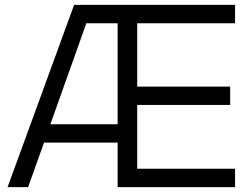

<svg xmlns="http://www.w3.org/2000/svg" viewBox="-20 -765 1025 785"><path d="M11 0H95L160 -182H461V0H941V-75H541V-336H921V-411H541V-670H941V-745H283ZM186 -257 333 -670H461V-257Z"/></svg>

Font: Plus Jakarta Sans
Style: Regular
Weight: 400
Designer: Gumpita Rahayu
Foundry: Tokotype
Version: Version 2.004; ttfautohint (v1.8.3)